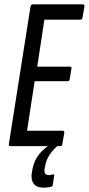

<svg xmlns="http://www.w3.org/2000/svg" viewBox="-20 -675 410 887"><path d="M28 0Q19 0 21 -10L121 -645Q124 -655 132 -655H361Q372 -655 370 -645L361 -593Q359 -584 351 -584H185L152 -367H302Q313 -367 310 -358L302 -309Q300 -300 293 -300H140L105 -71H269Q279 -71 277 -61L268 -10Q267 0 259 0ZM182 192Q148 192 134.5 172Q121 152 128 118L130 106Q138 65 162 36Q186 7 230 -19L250 -5Q224 17 208.5 41Q193 65 188 94L186 104Q181 134 206 134Q210 134 214 133Q218 132 222 131Q227 130 229.5 132Q232 134 230 139L224 179Q223 187 215 188Q208 190 199.5 191Q191 192 182 192Z"/></svg>

Font: Sofia Sans Extra Condensed Medium
Style: Italic
Weight: 500
Italic angle: -9°
Version: Version 4.100